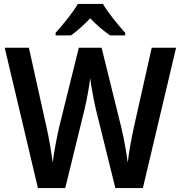

<svg xmlns="http://www.w3.org/2000/svg" viewBox="-20 -957 920 977"><path d="M504 -937H376C352 -894 298 -829 263 -790V-777H341C371 -798 406 -829 439 -864C472 -829 508 -799 540 -777H617V-790C581 -830 529 -893 504 -937ZM876 -714H752L662 -313C650 -259 636 -183 630 -130C623 -184 609 -261 597 -309L497 -714H381L281 -310C270 -263 255 -185 248 -130C242 -180 229 -257 216 -313L127 -714H4L173 0H312L410 -400C421 -445 435 -523 439 -559C444 -516 459 -439 468 -400L567 0H707Z"/></svg>

Font: Noto Sans Ethiopic SemiCondensed SemiBold
Style: Regular
Weight: 600
Width: 4
Designer: Monotype Design Team
Foundry: Monotype Imaging Inc.
Version: Version 2.102